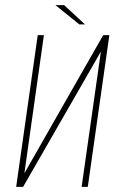

<svg xmlns="http://www.w3.org/2000/svg" viewBox="-20 -728 476 748"><path d="M43 0 127 -591H151L75 -53L382 -591H406L322 0H298L373 -527L70 0ZM289 -633 196 -708H230L311 -633Z"/></svg>

Font: Alumni Sans Thin
Style: Italic
Weight: 100
Italic angle: -8°
Designer: Robert E. Leuschke
Foundry: Robert E. Leuschke
Version: Version 1.016